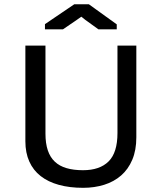

<svg xmlns="http://www.w3.org/2000/svg" viewBox="-20 -877 762 905"><path d="M99.6 0ZM533.7 -662.1H622.6V-230Q622.6 -168.9 603.5 -124Q584.5 -79.1 550.8 -49.8Q517.1 -20.5 471.2 -6.1Q425.3 8.3 372.1 8.3Q308.1 8.3 257.6 -5.6Q207 -19.5 171.9 -46.9Q136.7 -74.2 118.2 -115.5Q99.6 -156.7 99.6 -210.9V-662.1H194.3V-247.1Q194.3 -201.2 205.3 -168.5Q216.3 -135.7 238.3 -115Q260.3 -94.2 293.5 -84.5Q326.7 -74.7 371.1 -74.7Q450.2 -74.7 491.9 -116.2Q533.7 -157.7 533.7 -250ZM330.1 -856.9H398.9L530.3 -762.2V-738.8H443.8L382.3 -783.2L363.3 -798.3L343.3 -784.2L276.9 -738.8H191.9V-763.2Z"/></svg>

Font: PT Astra Sans
Style: Regular
Weight: 400
Designer: A.Korolkova, I. Chaeva
Foundry: ParaType Ltd
Version: Version 1.001; ttfautohint (v1.6)